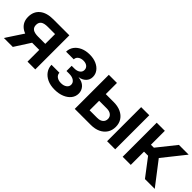

<svg xmlns="http://www.w3.org/2000/svg" viewBox="121 -1303 2082 2082"><g transform="rotate(45 1162.5 -262.0)"><path d="M492.7 0H373.5V-422.4H262.2Q207.5 -422.4 182.1 -404.1Q156.7 -385.7 156.7 -346.7Q156.7 -308.6 182.9 -290.5Q209 -272.5 264.6 -272.5H423.8V-180.2H251.5Q147.9 -180.2 91.1 -224.6Q34.2 -269 34.2 -348.1Q34.2 -430.2 89.8 -476.3Q145.5 -522.5 247.1 -522.5H492.7ZM147.9 0H10.7L164.1 -233.4H297.9Z M795.4 7.8Q729.5 7.8 681.9 -14.6Q634.3 -37.1 608.4 -75Q582.5 -112.8 581.5 -159.7H703.1Q704.1 -128.4 729.5 -109.9Q754.9 -91.3 794.4 -91.3Q835 -91.3 860.4 -109.9Q885.7 -128.4 885.7 -157.7Q885.7 -189 858.6 -208Q831.5 -227.1 785.6 -227.1H744.1V-306.6H785.6Q825.2 -306.6 850.1 -324.7Q875 -342.8 875 -373Q875 -401.9 853.3 -419.4Q831.5 -437 795.9 -437Q759.8 -437 735.4 -419.7Q710.9 -402.3 710.4 -372.1H592.8Q593.3 -418.9 619.4 -455.1Q645.5 -491.2 691.4 -511.7Q737.3 -532.2 796.9 -532.2Q855 -532.2 898.9 -512.9Q942.9 -493.7 967.8 -460.2Q992.7 -426.8 992.7 -384.8Q992.7 -339.8 963.1 -310.1Q933.6 -280.3 886.2 -272.9V-271.5Q947.3 -264.2 979.5 -230Q1011.7 -195.8 1011.7 -147.9Q1011.7 -103 984.1 -67.9Q956.5 -32.7 907.7 -12.5Q858.9 7.8 795.4 7.8Z M1185.5 -351.1H1343.3Q1407.7 -351.1 1454.1 -329.3Q1500.5 -307.6 1525.9 -268.6Q1551.3 -229.5 1551.3 -176.8Q1551.3 -123.5 1525.9 -84Q1500.5 -44.4 1454.1 -22.2Q1407.7 0 1343.3 0H1098.1V-522.5H1222.7V-103H1340.3Q1381.8 -103 1406 -123Q1430.2 -143.1 1430.2 -176.8Q1430.2 -210 1406 -229.5Q1381.8 -249 1340.3 -249H1185.5ZM1593.8 0V-522.5H1718.3V0Z M1832.5 0V-522.5H1957V-309.1H2002.4L2172.9 -522.5H2322.3L2119.1 -267.6L2324.7 0H2174.3L2019.5 -203.1H1957V0Z"/></g></svg>

Font: Inter 28pt SemiBold
Style: Regular
Weight: 600
Designer: Rasmus Andersson
Foundry: rsms
Version: Version 4.001;git-66647c0bb